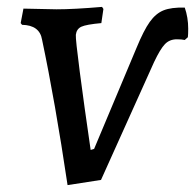

<svg xmlns="http://www.w3.org/2000/svg" viewBox="-20 -526 566 557"><path d="M526 -443Q526 -426 525 -418L516 -410Q507 -412 493 -412Q472 -412 458.5 -398Q445 -384 427 -346L273 -4L176 11Q140 -231 102 -411Q95 -453 44 -454L40 -459L48 -501L144 -499Q194 -499 276 -506L280 -500L274 -459Q230 -455 216 -448.5Q202 -442 200 -425Q199 -413 211.5 -317Q224 -221 243 -91L253 -94L376 -387Q397 -438 414.5 -462.5Q432 -487 454.5 -496Q477 -505 516 -504Q526 -475 526 -443Z"/></svg>

Font: Alegreya SC Medium
Style: Italic
Weight: 500
Italic angle: -7°
Designer: Juan Pablo del Peral
Foundry: Huerta Tipografica
Version: Version 2.007; ttfautohint (v1.6)